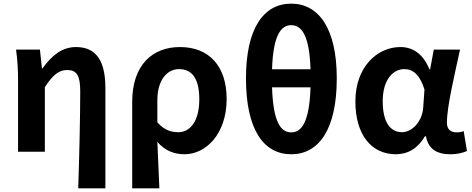

<svg xmlns="http://www.w3.org/2000/svg" viewBox="-20 -832 2588 1053"><path d="M409 201H558V-349C558 -490 513 -574 397 -574C319 -574 264 -527 213 -457H210L199 -560H68C77 -499 79 -437 79 -393V0H226V-354C269 -420 302 -448 348 -448C401 -448 420 -418 420 -331C420 -193 415 24 409 201Z M705 201H854C850 114 847 36 843 -54C886 -3 940 14 992 14C1109 14 1223 -97 1223 -289C1223 -468 1128 -574 967 -574C819 -574 705 -479 705 -273ZM959 -107C921 -107 883 -116 843 -161V-283C843 -391 895 -453 962 -453C1038 -453 1073 -394 1073 -287C1073 -165 1021 -107 959 -107Z M1577 14C1728 14 1827 -121 1827 -402C1827 -676 1728 -812 1577 -812C1426 -812 1329 -677 1329 -402C1329 -121 1426 14 1577 14ZM1577 -106C1521 -106 1478 -160 1472 -353H1683C1677 -160 1633 -106 1577 -106ZM1472 -452C1478 -641 1522 -694 1577 -694C1633 -694 1677 -641 1683 -452Z M2151 14C2218 14 2272 -19 2311 -85H2316C2329 -14 2376 14 2450 14C2492 14 2522 5 2541 -4L2523 -113C2510 -108 2497 -106 2485 -106C2454 -106 2431 -120 2431 -159C2431 -248 2474 -426 2503 -560H2359L2339 -452H2335C2300 -539 2241 -574 2176 -574C2047 -574 1929 -463 1929 -276C1929 -93 2017 14 2151 14ZM2185 -107C2120 -107 2079 -162 2079 -277C2079 -398 2138 -453 2197 -453C2245 -453 2283 -422 2308 -341L2301 -242C2296 -167 2241 -107 2185 -107Z"/></svg>

Font: Noto Sans Mono CJK TC
Style: Bold
Weight: 700
Designer: Ryoko NISHIZUKA 西塚涼子 (kana, bopomofo & ideographs); Paul D. Hunt (Latin, Greek & Cyrillic); Sandoll Communications 산돌커뮤니
Foundry: Adobe
Version: Version 2.004;hotconv 1.0.118;makeotfexe 2.5.65603